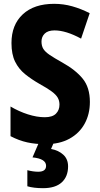

<svg xmlns="http://www.w3.org/2000/svg" viewBox="-20 -744 521 1004"><path d="M450 -211Q450 -147 422.5 -97Q395 -47 343 -18.5Q291 10 217 10Q166 10 122.5 0.5Q79 -9 35 -32V-187Q79 -161 126 -146Q173 -131 214 -131Q254 -131 272.5 -149.5Q291 -168 291 -197Q291 -217 282 -233Q273 -249 250 -266Q227 -283 187 -305Q145 -329 111.5 -356Q78 -383 59 -421.5Q40 -460 40 -519Q40 -614 99 -669Q158 -724 263 -724Q312 -724 358 -711Q404 -698 449 -675L404 -542Q325 -585 265 -585Q231 -585 214 -568.5Q197 -552 197 -527Q197 -504 206.5 -488.5Q216 -473 239.5 -457Q263 -441 306 -417Q376 -378 413 -332Q450 -286 450 -211ZM336 126Q336 179 303 209.5Q270 240 205 240Q181 240 160 237.5Q139 235 123 230V146Q154 154 180 154Q221 154 221 123Q221 86 150 79L184 0H262L247 35Q286 42 311 65Q336 88 336 126Z"/></svg>

Font: Noto Sans Armenian Condensed ExtraBold
Style: Regular
Weight: 800
Width: 3
Designer: Monotype Design Team
Foundry: Monotype Imaging Inc.
Version: Version 2.008; ttfautohint (v1.8.4.7-5d5b)